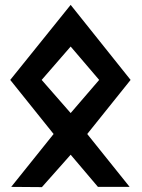

<svg xmlns="http://www.w3.org/2000/svg" viewBox="-20 -772 582 788"><path d="M387 -444 270 -308 151 -444 270 -581ZM22 -444 200 -222 26 -5 152 -4 270 -137 382 -5H512L338 -222L516 -444L270 -752Z"/></svg>

Font: Ny Stormning
Style: Fi
Weight: 300
Designer: Robert Jablonski, Mew Too
Foundry: Cannot Into Space Fonts
Version: Version 0.90